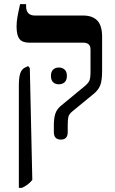

<svg xmlns="http://www.w3.org/2000/svg" viewBox="-20 -667 555 927"><path d="M274 7Q240 7 240 -29V-63Q240 -95 247 -117.5Q254 -140 275 -157L389 -251Q406 -265 411.5 -277.5Q417 -290 417 -321V-428Q417 -461 382 -461H121Q88 -461 74 -479Q60 -497 60 -539Q60 -561 64 -584Q68 -607 77 -647H106V-637Q106 -592 149 -592H382Q426 -592 449.5 -568Q473 -544 473 -489V-325Q473 -281 465 -258Q457 -235 435 -216L329 -129Q313 -116 310 -102Q307 -88 307 -65V-29Q307 7 274 7ZM71 240V-254Q71 -292 77.5 -312Q84 -332 99 -340L116 -348L124 -338L136 202Q124 216 112.5 224.5Q101 233 86 240ZM226 -301Q226 -321 236.5 -331Q247 -341 264 -341Q281 -341 292 -331Q303 -321 303 -301Q303 -280 292 -270Q281 -260 264 -260Q247 -260 236.5 -270Q226 -280 226 -301Z"/></svg>

Font: Noto Serif Hebrew SemiCondensed SemiBold
Style: Regular
Weight: 600
Width: 4
Designer: Monotype Design Team
Foundry: Monotype Imaging Inc.
Version: Version 2.004; ttfautohint (v1.8.4.7-5d5b)